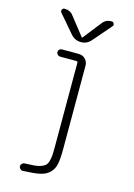

<svg xmlns="http://www.w3.org/2000/svg" viewBox="-143 -827 787 1130"><g transform="rotate(15 250.0 -262.5)"><path d="M185.5 -619.1 91.8 -728.5Q85.9 -735.4 90.3 -745.1Q94.7 -754.9 104.5 -754.9Q140.6 -754.9 159.2 -728.5L246.1 -618.2Q247.1 -617.2 248 -617.2L250 -618.2L336.9 -728.5Q356.4 -754.9 391.6 -754.9Q401.4 -754.9 406.2 -745.6Q411.1 -736.3 404.3 -728.5L309.6 -619.1Q285.2 -589.8 248 -589.8Q210.9 -589.8 185.5 -619.1ZM113.3 185.5Q148.4 184.6 170.4 182.6Q192.4 180.7 210 174.8Q227.5 168.9 236.8 160.6Q246.1 152.3 251.5 135.3Q256.8 118.2 258.3 98.6Q259.8 79.1 259.8 46.9V-466.8Q259.8 -475.6 251 -475.6H152.3Q143.6 -475.6 136.7 -482.4Q129.9 -489.3 129.9 -498Q129.9 -506.8 136.2 -513.2Q142.6 -519.5 152.3 -519.5H253.9Q278.3 -519.5 294.4 -502.9Q310.5 -486.3 310.5 -462.9V46.9Q310.5 104.5 303.7 137.7Q296.9 170.9 273.9 192.4Q251 213.9 214.4 221.2Q177.7 228.5 113.3 230.5Q104.5 230.5 97.7 223.6Q90.8 216.8 90.8 208Q90.8 199.2 97.7 192.4Q104.5 185.5 113.3 185.5Z"/></g></svg>

Font: Rounded Mgen+ 2m light
Style: Regular
Weight: 200
Designer: [Source Han Sans]
Ryoko NISHIZUKA  (kana & ideographs); Paul D. Hunt (Latin, Greek & Cyrillic); Wenlong ZHANG  (bopomofo
Version: Version 1.059.20150602